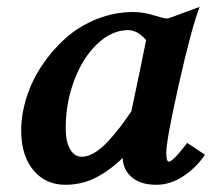

<svg xmlns="http://www.w3.org/2000/svg" viewBox="-20 -525 606 548"><path d="M425.8 2.4Q380.9 2.4 356 -19.3Q331.1 -41 330.1 -74.2Q291 -36.6 251.7 -17.1Q212.4 2.4 166.5 2.4Q109.9 2.4 75.2 -39.3Q40.5 -81.1 40.5 -152.3Q40.5 -198.2 55.7 -246.6Q70.8 -294.9 99.9 -338.4Q128.9 -381.8 167.2 -416Q205.6 -450.2 256.1 -470.5Q306.6 -490.7 360.8 -490.7Q388.7 -490.7 418.5 -481.4Q448.2 -472.2 456.1 -472.2Q459.5 -472.2 464.8 -474.1L549.8 -505.4Q526.9 -446.3 490.7 -285.6Q454.6 -125 454.6 -89.4Q454.6 -63.5 461.9 -63.5Q473.6 -63.5 514.2 -117.2L564.9 -83.5Q542.5 -48.8 504.9 -23.2Q467.3 2.4 425.8 2.4ZM357.4 -210.9 355 -207.5Q388.2 -364.3 397 -410.6Q372.6 -439 345.7 -439Q299.3 -439 258.1 -400.1Q216.8 -361.3 192.1 -296.4Q167.5 -231.4 167.5 -158.7Q167.5 -121.1 179.9 -99.4Q192.4 -77.6 212.9 -77.6Q230.5 -77.6 249.8 -89.1Q269 -100.6 288.6 -121.8Q308.1 -143.1 323.5 -163.3Q338.9 -183.6 357.4 -210.9Z"/></svg>

Font: Flanker
Style: Bold Italic
Weight: 700
Italic angle: -12°
Designer: Flanker
Version: Version 2.000